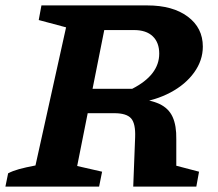

<svg xmlns="http://www.w3.org/2000/svg" viewBox="-39 -689 804 709"><path d="M-19 0 -9 -49Q8 -58 31.5 -64.5Q55 -71 92 -78L205 -588L104 -615L114 -669H505Q599 -669 654.5 -627.5Q710 -586 710 -517Q710 -466 678 -421.5Q646 -377 590.5 -347.5Q535 -318 466 -309L459 -325Q516 -321 550 -305Q584 -289 598.5 -257Q613 -225 612 -174V-77L696 -55L686 0H453L460 -182Q462 -233 445 -252Q428 -271 383 -271H214L231 -361H449Q549 -412 549 -491Q549 -532 525 -555Q501 -578 456 -578H346L246 -76L338 -55L327 0Z"/></svg>

Font: Piazzolla Thin ExtraBold
Style: Italic
Weight: 800
Italic angle: -11.3°
Version: Version 2.005